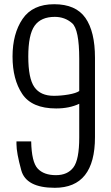

<svg xmlns="http://www.w3.org/2000/svg" viewBox="-20 -872 523 905"><path d="M57.6 -192.9V-205.6H127Q128.9 -108.4 157.7 -77.4Q186.5 -46.4 243.7 -46.4Q298.3 -46.4 325.9 -82.8Q353.5 -119.1 353.5 -224.1V-382.8Q307.1 -360.8 244.6 -360.8Q130.4 -360.8 84.7 -429.4Q39.1 -498 39.1 -605.5Q39.1 -712.9 86.2 -782.5Q133.3 -852.1 235.4 -852.1Q337.4 -852.1 382.6 -787.6Q427.7 -723.1 427.7 -599.6V-225.6Q427.7 13.2 238.3 13.2Q103 13.2 80.3 -69.3Q57.6 -151.9 57.6 -192.9ZM353.5 -594.2Q353.5 -733.4 319.6 -762.9Q285.6 -792.5 238.3 -792.5Q172.9 -792.5 143.1 -750.5Q113.3 -708.5 113.3 -605.5Q113.3 -502.4 142.1 -461.4Q170.9 -420.4 233.4 -420.4Q267.6 -420.4 303 -426.5Q338.4 -432.6 353.5 -442.9Z"/></svg>

Font: Oswald-Light
Style: Light
Weight: 300
Designer: vernon adams
Foundry: vernon adams
Version: Version ; ttfautohint (v0.92.18-e454-dirty) -l 8 -r 50 -G 20